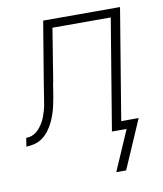

<svg xmlns="http://www.w3.org/2000/svg" viewBox="-118 -585 698 824"><g transform="rotate(-10 230.5 -172.5)"><path d="M322 175 398 0H334L414 -483H160L123 -255Q121 -248 120 -241Q119 -234 118 -227Q115 -209 112 -190.5Q109 -172 105 -154Q101 -136 95 -118Q89 -100 80.5 -82.5Q72 -65 60 -49Q48 -33 32.5 -21.5Q17 -10 -2 -5Q-21 0 -39 0L-33 -37Q-21 -37 -9 -41Q3 -45 12.5 -53Q22 -61 30 -71.5Q38 -82 44 -93Q50 -104 54 -115.5Q58 -127 61.5 -138.5Q65 -150 67 -162Q69 -174 71 -186Q74 -205 77 -223.5Q80 -242 83 -261L126 -520H461L381 -37H457L365 175Z"/></g></svg>

Font: Iosevka SS04 XLt Obl
Style: Regular
Weight: 200
Italic angle: -9°
Monospace: yes
Designer: Belleve Invis
Foundry: Belleve Invis
Version: Version 19.0.0; ttfautohint (v1.8.4)